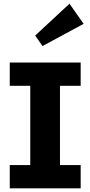

<svg xmlns="http://www.w3.org/2000/svg" viewBox="-20 -1027 493 1047"><path d="M436 -897 211.9 -775.9 171.9 -833 358.9 -1006.8ZM33.2 -559.1V-686H419.9V-559.1H307.1V-127H419.9V0H33.2V-127H145V-559.1Z"/></svg>

Font: BioRhyme ExtraBold
Style: Regular
Weight: 800
Designer: Aoife Mooney
Foundry: Aoife Mooney Type
Version: Version 1.500;PS 001.500;hotconv 1.0.88;makeotf.lib2.5.64775